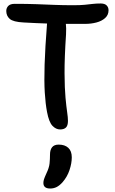

<svg xmlns="http://www.w3.org/2000/svg" viewBox="-20 -730 659 1102"><path d="M325 13Q301 13 281 -8Q261 -29 250 -87Q241 -134 237 -198.5Q233 -263 236 -359Q239 -455 250 -595Q218 -596 185.5 -597.5Q153 -599 116 -601Q56 -604 36 -621.5Q16 -639 16 -667Q16 -684 27.5 -696Q39 -708 65 -708Q136 -708 189.5 -706Q243 -704 292.5 -702Q342 -700 400 -700Q441 -700 466 -702.5Q491 -705 511.5 -707.5Q532 -710 558 -710Q581 -710 592 -699Q603 -688 603 -671Q603 -644 583.5 -626.5Q564 -609 533.5 -601Q503 -593 470 -593Q439 -593 411 -593Q383 -593 358 -593Q361 -570 359 -532Q350 -397 350.5 -309.5Q351 -222 356 -169Q361 -116 365.5 -86Q370 -56 370 -36Q370 -9 358.5 2Q347 13 325 13ZM268 352Q229 352 229 320Q229 310 232.5 299Q236 288 246 266Q262 233 264.5 208Q267 183 267 157Q267 130 279 115Q291 100 317 100Q352 100 372 118.5Q392 137 392 173Q392 207 379 246Q366 285 339 316Q322 335 305 343.5Q288 352 268 352Z"/></svg>

Font: Shantell Sans Normal
Style: Regular
Weight: 500
Designer: Stephen Nixon, Anya Danilova, Shantell Martin
Foundry: Arrow Type
Version: Version 1.009;[a7da0bfa3]